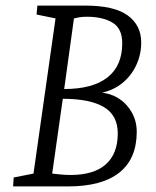

<svg xmlns="http://www.w3.org/2000/svg" viewBox="-20 -668 560 688"><path d="M27 0 29 -32 100 -46 179 -602 111 -616 114 -648H284Q390 -648 438 -612.5Q486 -577 486 -516Q486 -472 468 -434Q450 -396 418.5 -370.5Q387 -345 346 -336Q401 -329 435.5 -289Q470 -249 470 -196Q470 -99 407.5 -49.5Q345 0 224 0ZM233 -41Q316 -41 359 -79Q402 -117 402 -190Q402 -255 352 -284.5Q302 -314 205 -314L167 -46Q176 -45 195 -43Q214 -41 233 -41ZM210 -349Q312 -349 365 -390.5Q418 -432 418 -513Q418 -566 383 -587Q348 -608 291 -608Q276 -608 264.5 -606Q253 -604 245 -602Z"/></svg>

Font: Faustina Light Light
Style: Italic
Weight: 300
Italic angle: -8°
Version: Version 1.200